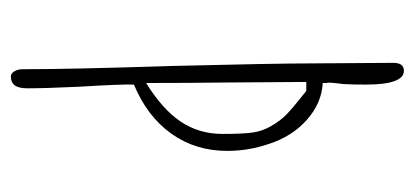

<svg xmlns="http://www.w3.org/2000/svg" viewBox="-230 -556 781 362"><g transform="rotate(90 161.0 -375.5)"><path d="M111 -28Q111 -120 105 -303Q100 -505 100 -575L99 -726Q99 -746 114 -746Q140 -746 140 -674Q140 -649 139 -632Q135 -601 137 -601V-593Q175 -591 206.5 -563Q238 -535 252 -491Q265 -453 265 -413Q265 -353 232.5 -307.5Q200 -262 140 -237Q139 -215 144 -134Q147 -70 147 -36Q147 -20 141.5 -12.5Q136 -5 125 -5Q119 -5 115 -11.5Q111 -18 111 -28ZM233 -404Q233 -441 230.5 -460Q228 -479 218 -496Q208 -513 197 -524Q186 -535 152 -562H135L136 -415Q137 -340 137 -260Q187 -291 210 -325.5Q233 -360 233 -404Z"/></g></svg>

Font: Amatic SC
Style: Regular
Weight: 400
Designer: Multiple Designers
Foundry: Vernon Adams
Version: Version 2.505